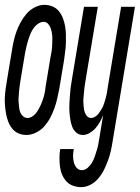

<svg xmlns="http://www.w3.org/2000/svg" viewBox="-40 -548 576 791"><path d="M69 8Q51 8 36 1.5Q21 -5 10.5 -18Q0 -31 -6 -46.5Q-12 -62 -15 -79Q-18 -96 -19.5 -113.5Q-21 -131 -20 -148.5Q-19 -166 -16.5 -184Q-14 -202 -11 -219L9 -339Q12 -359 16.5 -379Q21 -399 28 -418.5Q35 -438 45.5 -457Q56 -476 70 -492Q84 -508 103.5 -518Q123 -528 143 -528Q160 -528 176 -521.5Q192 -515 202.5 -502Q213 -489 219 -473.5Q225 -458 228 -441Q231 -424 231.5 -406.5Q232 -389 231.5 -371.5Q231 -354 228.5 -336Q226 -318 224 -301L204 -181Q200 -161 195.5 -141Q191 -121 184 -101.5Q177 -82 167 -63Q157 -44 143 -28Q129 -12 109 -2Q89 8 69 8ZM73 -62Q83 -62 92 -67.5Q101 -73 107.5 -81Q114 -89 119 -98Q124 -107 128 -116Q132 -125 135.5 -134.5Q139 -144 141.5 -153.5Q144 -163 145.5 -172.5Q147 -182 148 -192L168 -312Q170 -323 172 -333.5Q174 -344 174.5 -354.5Q175 -365 175.5 -375.5Q176 -386 175.5 -396Q175 -406 173 -416Q171 -426 167.5 -435Q164 -444 157 -451Q150 -458 139 -458Q130 -458 120.5 -452.5Q111 -447 104 -439Q97 -431 92 -422Q87 -413 83.5 -404Q80 -395 77 -385.5Q74 -376 71.5 -366.5Q69 -357 67 -347.5Q65 -338 63 -328L43 -208Q41 -197 40 -186.5Q39 -176 38 -165.5Q37 -155 36.5 -144.5Q36 -134 37 -124Q38 -114 39 -104Q40 -94 43.5 -85Q47 -76 55 -69Q63 -62 73 -62ZM295 223Q277 223 260.5 217Q244 211 233 198.5Q222 186 215.5 170.5Q209 155 207 137.5Q205 120 205 102Q205 84 208 66H264Q261 80 261 93.5Q261 107 264 120Q267 133 275.5 143Q284 153 297 153Q310 153 321 143.5Q332 134 339 122Q346 110 350 98Q354 86 358 73.5Q362 61 364.5 48.5Q367 36 369 23L385 -74Q379 -59 371.5 -45.5Q364 -32 354 -20.5Q344 -9 330 -0.5Q316 8 301 8Q285 8 273.5 -2.5Q262 -13 257 -27Q252 -41 249.5 -57Q247 -73 246 -89Q245 -105 246 -121.5Q247 -138 248 -154Q249 -170 251 -186.5Q253 -203 256 -219L306 -520H363L311 -208Q309 -198 308 -187.5Q307 -177 306 -166.5Q305 -156 304 -146Q303 -136 303.5 -126Q304 -116 305 -105.5Q306 -95 309 -86Q312 -77 318.5 -69.5Q325 -62 336 -62Q344 -62 352.5 -67.5Q361 -73 366.5 -80.5Q372 -88 377 -96Q382 -104 385.5 -112.5Q389 -121 391.5 -130Q394 -139 396.5 -147.5Q399 -156 400.5 -165Q402 -174 403 -183L459 -520H516L424 34Q421 54 416.5 74Q412 94 405 113Q398 132 389 150.5Q380 169 366 186Q352 203 333 213Q314 223 295 223Z"/></svg>

Font: Iosevka Curly
Style: Italic
Weight: 400
Italic angle: -9°
Monospace: yes
Designer: Belleve Invis
Foundry: Belleve Invis
Version: Version 22.1.2; ttfautohint (v1.8.4)